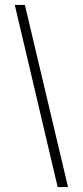

<svg xmlns="http://www.w3.org/2000/svg" viewBox="-20 -736 336 779"><path d="M214 23 40 -716H81L256 23Z"/></svg>

Font: Stick No Bills ExtraLight
Style: Regular
Weight: 200
Designer: Kosala Senevirathne, Siva Puranthara, Lasantha Premarathna, Tharique Azeez
Foundry: mooniak
Version: Version 2.000